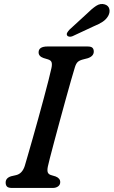

<svg xmlns="http://www.w3.org/2000/svg" viewBox="-20 -930 562 950"><path d="M217 -107Q212.5 -86 216.8 -76.2Q221 -66.5 235 -63L255 -57Q278 -48 278 -29Q278 -15.5 267.5 -7.8Q257 0 240.5 0H40Q21 0 14.5 -7Q8 -14 8 -26Q7.5 -49.5 35.5 -58L59.5 -63.5Q90 -70.5 102.5 -109Q107.5 -126 118 -162.2Q128.5 -198.5 142 -246Q155.5 -293.5 169.8 -345.2Q184 -397 197.2 -445.8Q210.5 -494.5 220.2 -533.5Q230 -572.5 234.5 -593Q238.5 -611.5 235.2 -621.8Q232 -632 216.5 -636.5L195 -643Q171 -651.5 171 -671Q171 -700 215 -700H413Q431.5 -700 437.8 -693.2Q444 -686.5 444 -675Q444 -652 414.5 -642L389.5 -635.5Q372.5 -631 364.2 -623Q356 -615 350.5 -597Q343.5 -574 331.2 -531.5Q319 -489 304.5 -436.2Q290 -383.5 275.2 -329.2Q260.5 -275 247.8 -227.5Q235 -180 226.8 -147.5Q218.5 -115 217 -107ZM408 -860.5Q434 -886.5 455.5 -900.8Q477 -915 499 -908Q517 -902 521 -885.5Q525 -869 515.5 -851.5Q505.5 -834 488.2 -822.5Q471 -811 444 -800L339 -751Q331 -747.5 323 -748.5Q315 -749.5 312 -755Q308.5 -761.5 312.8 -768.8Q317 -776 324 -783.5Z"/></svg>

Font: Fraunces 9pt S100
Style: Italic
Weight: 400
Italic angle: -16°
Version: Version 1.000; ttfautohint (v1.8.3)